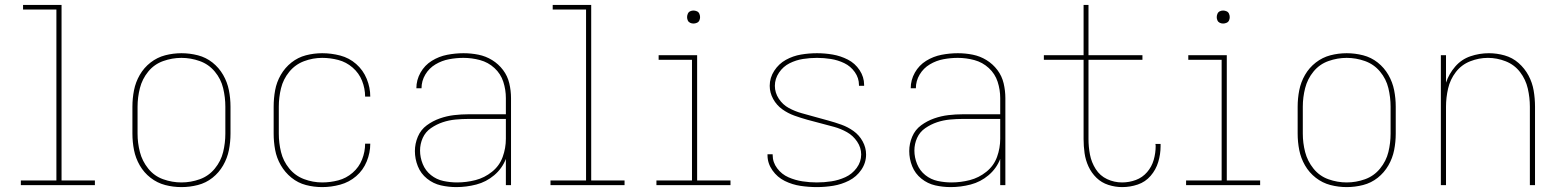

<svg xmlns="http://www.w3.org/2000/svg" viewBox="-20 -755 6376 783"><path d="M65 0H367V-19H231V-735H74V-716H210V-19H65Z M720 8Q754 8 787 -0.5Q820 -9 846.5 -30Q873 -51 890 -80.5Q907 -110 913.5 -143Q920 -176 920 -210V-320Q920 -354 913.5 -387Q907 -420 890 -449.5Q873 -479 846.5 -500Q820 -521 787 -529.5Q754 -538 720 -538Q686 -538 653.5 -529.5Q621 -521 594 -500Q567 -479 550 -449.5Q533 -420 526.5 -387Q520 -354 520 -320V-210Q520 -176 526.5 -143Q533 -110 550 -80.5Q567 -51 594 -30Q621 -9 653.5 -0.5Q686 8 720 8ZM720 -11Q682 -11 645.5 -24Q609 -37 584.5 -67.5Q560 -98 550.5 -135Q541 -172 541 -210V-320Q541 -358 550.5 -395.5Q560 -433 584.5 -463Q609 -493 645.5 -506Q682 -519 720 -519Q758 -519 794.5 -506Q831 -493 856 -463Q881 -433 890 -395.5Q899 -358 899 -320V-210Q899 -172 890 -135Q881 -98 856 -67.5Q831 -37 794.5 -24Q758 -11 720 -11Z M1294 8Q1331 8 1367.5 -2Q1404 -12 1432.5 -36.5Q1461 -61 1475.5 -96.5Q1490 -132 1490 -169H1469Q1469 -136 1456.5 -104.5Q1444 -73 1418 -50.5Q1392 -28 1359.5 -19.5Q1327 -11 1294 -11Q1256 -11 1220 -24.5Q1184 -38 1159.5 -68Q1135 -98 1126 -135Q1117 -172 1117 -210V-320Q1117 -358 1126 -395Q1135 -432 1159.5 -462Q1184 -492 1220 -505.5Q1256 -519 1294 -519Q1327 -519 1359.5 -510.5Q1392 -502 1418 -479.5Q1444 -457 1456.5 -425.5Q1469 -394 1469 -361H1490Q1490 -398 1475.5 -433.5Q1461 -469 1432.5 -494Q1404 -519 1367.5 -528.5Q1331 -538 1294 -538Q1260 -538 1227.5 -529.5Q1195 -521 1168.5 -500Q1142 -479 1125 -449.5Q1108 -420 1102 -387Q1096 -354 1096 -320V-210Q1096 -177 1102 -144Q1108 -111 1125 -81.5Q1142 -52 1168.5 -30.5Q1195 -9 1227.5 -0.5Q1260 8 1294 8Z M1841 8Q1882 8 1922.5 -2.5Q1963 -13 1995.5 -40.5Q2028 -68 2043 -107V0H2064V-355Q2064 -385 2057 -415Q2050 -445 2031.5 -469.5Q2013 -494 1987 -510Q1961 -526 1931 -532Q1901 -538 1870 -538Q1837 -538 1803.5 -531.5Q1770 -525 1741 -507Q1712 -489 1695 -459Q1678 -429 1678 -395H1699Q1699 -425 1714.5 -451Q1730 -477 1756 -492.5Q1782 -508 1811.5 -513.5Q1841 -519 1870 -519Q1904 -519 1937.5 -510Q1971 -501 1996.5 -477.5Q2022 -454 2032.5 -421.5Q2043 -389 2043 -355V-289H1891Q1861 -289 1831.5 -285.5Q1802 -282 1773.5 -272Q1745 -262 1720.5 -244Q1696 -226 1684 -197.5Q1672 -169 1672 -139Q1672 -107 1684 -77Q1696 -47 1721.5 -26.5Q1747 -6 1778 1Q1809 8 1841 8ZM1844 -11Q1816 -11 1788 -17Q1760 -23 1737.5 -41Q1715 -59 1704 -86Q1693 -113 1693 -141Q1693 -168 1704 -192.5Q1715 -217 1737.5 -232.5Q1760 -248 1785.5 -256.5Q1811 -265 1838 -267.5Q1865 -270 1891 -270H2043V-189Q2043 -151 2030 -115Q2017 -79 1986.5 -54.5Q1956 -30 1919 -20.5Q1882 -11 1844 -11Z M2225 0H2527V-19H2391V-735H2234V-716H2370V-19H2225Z M2657 0H2959V-19H2823V-530H2666V-511H2802V-19H2657ZM2808 -659Q2815 -659 2822 -662Q2829 -665 2832 -671.5Q2835 -678 2835 -685Q2835 -692 2832 -699Q2829 -706 2822 -709Q2815 -712 2808 -712Q2801 -712 2794.5 -709Q2788 -706 2785 -699Q2782 -692 2782 -685Q2782 -678 2785 -671.5Q2788 -665 2794.5 -662Q2801 -659 2808 -659Z M3311 8Q3345 8 3378.5 2.5Q3412 -3 3442.5 -18.5Q3473 -34 3492.5 -62.5Q3512 -91 3512 -125Q3512 -153 3498 -178.5Q3484 -204 3461 -220.5Q3438 -237 3411.5 -246.5Q3385 -256 3357.5 -263.5Q3330 -271 3303 -278.5Q3276 -286 3249 -293.5Q3222 -301 3197 -314.5Q3172 -328 3156 -352.5Q3140 -377 3140 -405Q3140 -434 3157 -459Q3174 -484 3200 -497Q3226 -510 3254.5 -514.5Q3283 -519 3312 -519Q3340 -519 3368.5 -514.5Q3397 -510 3423 -497.5Q3449 -485 3466 -461Q3483 -437 3483 -408V-405H3504V-409Q3504 -441 3485.5 -469Q3467 -497 3437.5 -512Q3408 -527 3376 -532.5Q3344 -538 3312 -538Q3279 -538 3246.5 -532.5Q3214 -527 3185 -511Q3156 -495 3137.5 -466.5Q3119 -438 3119 -405Q3119 -377 3133 -351.5Q3147 -326 3170 -309.5Q3193 -293 3219.5 -283.5Q3246 -274 3273 -266.5Q3300 -259 3327.5 -252Q3355 -245 3382 -237.5Q3409 -230 3434 -216Q3459 -202 3475.5 -177.5Q3492 -153 3492 -125Q3492 -95 3473.5 -70Q3455 -45 3427.5 -32.5Q3400 -20 3370.5 -15.5Q3341 -11 3311 -11Q3282 -11 3252.5 -15.5Q3223 -20 3195.5 -32Q3168 -44 3149.5 -68.5Q3131 -93 3131 -123V-126H3110V-122Q3110 -89 3130 -60.5Q3150 -32 3180.5 -17Q3211 -2 3244.5 3Q3278 8 3311 8Z M3857 8Q3898 8 3938.5 -2.5Q3979 -13 4011.5 -40.5Q4044 -68 4059 -107V0H4080V-355Q4080 -385 4073 -415Q4066 -445 4047.5 -469.5Q4029 -494 4003 -510Q3977 -526 3947 -532Q3917 -538 3886 -538Q3853 -538 3819.5 -531.5Q3786 -525 3757 -507Q3728 -489 3711 -459Q3694 -429 3694 -395H3715Q3715 -425 3730.5 -451Q3746 -477 3772 -492.5Q3798 -508 3827.5 -513.5Q3857 -519 3886 -519Q3920 -519 3953.5 -510Q3987 -501 4012.5 -477.5Q4038 -454 4048.5 -421.5Q4059 -389 4059 -355V-289H3907Q3877 -289 3847.5 -285.5Q3818 -282 3789.5 -272Q3761 -262 3736.5 -244Q3712 -226 3700 -197.5Q3688 -169 3688 -139Q3688 -107 3700 -77Q3712 -47 3737.5 -26.5Q3763 -6 3794 1Q3825 8 3857 8ZM3860 -11Q3832 -11 3804 -17Q3776 -23 3753.5 -41Q3731 -59 3720 -86Q3709 -113 3709 -141Q3709 -168 3720 -192.5Q3731 -217 3753.5 -232.5Q3776 -248 3801.5 -256.5Q3827 -265 3854 -267.5Q3881 -270 3907 -270H4059V-189Q4059 -151 4046 -115Q4033 -79 4002.5 -54.5Q3972 -30 3935 -20.5Q3898 -11 3860 -11Z M4556 8Q4589 8 4620 -2.5Q4651 -13 4672.5 -38Q4694 -63 4703.5 -94.5Q4713 -126 4713 -159Q4713 -163 4713 -168H4692Q4693 -164 4693 -160Q4693 -131 4685 -103Q4677 -75 4658 -53Q4639 -31 4612 -21Q4585 -11 4556 -11Q4524 -11 4495 -24.5Q4466 -38 4448.5 -65.5Q4431 -93 4425 -124.5Q4419 -156 4419 -188V-511H4639V-530H4419V-735H4399V-530H4237V-511H4399V-188Q4399 -159 4403 -130.5Q4407 -102 4419 -76Q4431 -50 4451.5 -30Q4472 -10 4500 -1Q4528 8 4556 8Z M4817 0H5119V-19H4983V-530H4826V-511H4962V-19H4817ZM4968 -659Q4975 -659 4982 -662Q4989 -665 4992 -671.5Q4995 -678 4995 -685Q4995 -692 4992 -699Q4989 -706 4982 -709Q4975 -712 4968 -712Q4961 -712 4954.5 -709Q4948 -706 4945 -699Q4942 -692 4942 -685Q4942 -678 4945 -671.5Q4948 -665 4954.5 -662Q4961 -659 4968 -659Z M5472 8Q5506 8 5539 -0.5Q5572 -9 5598.5 -30Q5625 -51 5642 -80.5Q5659 -110 5665.5 -143Q5672 -176 5672 -210V-320Q5672 -354 5665.5 -387Q5659 -420 5642 -449.5Q5625 -479 5598.5 -500Q5572 -521 5539 -529.5Q5506 -538 5472 -538Q5438 -538 5405.5 -529.5Q5373 -521 5346 -500Q5319 -479 5302 -449.5Q5285 -420 5278.5 -387Q5272 -354 5272 -320V-210Q5272 -176 5278.5 -143Q5285 -110 5302 -80.5Q5319 -51 5346 -30Q5373 -9 5405.5 -0.5Q5438 8 5472 8ZM5472 -11Q5434 -11 5397.5 -24Q5361 -37 5336.5 -67.5Q5312 -98 5302.5 -135Q5293 -172 5293 -210V-320Q5293 -358 5302.5 -395.5Q5312 -433 5336.5 -463Q5361 -493 5397.5 -506Q5434 -519 5472 -519Q5510 -519 5546.5 -506Q5583 -493 5608 -463Q5633 -433 5642 -395.5Q5651 -358 5651 -320V-210Q5651 -172 5642 -135Q5633 -98 5608 -67.5Q5583 -37 5546.5 -24Q5510 -11 5472 -11Z M5856 0H5877V-320Q5877 -357 5885.5 -394Q5894 -431 5917 -461Q5940 -491 5975.5 -505Q6011 -519 6048 -519Q6085 -519 6120.5 -505Q6156 -491 6179 -461Q6202 -431 6210.5 -394Q6219 -357 6219 -320V0H6240V-320Q6240 -353 6234.5 -385.5Q6229 -418 6213.5 -447Q6198 -476 6173 -498Q6148 -520 6116 -529Q6084 -538 6052 -538Q6013 -538 5976.5 -525.5Q5940 -513 5914.5 -483.5Q5889 -454 5877 -418V-530H5856Z"/></svg>

Font: Iosevka Sparkle Thin
Style: Regular
Weight: 100
Designer: Belleve Invis
Foundry: Belleve Invis
Version: Version 4.5.0; ttfautohint (v1.8.3)